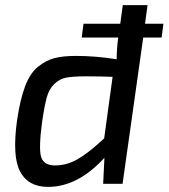

<svg xmlns="http://www.w3.org/2000/svg" viewBox="-20 -720 660 752"><path d="M613 -573H541L460 0H384L389 -102Q285 12 168 12Q91 12 59 -47.5Q27 -107 47 -250Q59 -331 78.5 -382.5Q98 -434 129.5 -459Q161 -484 194 -492.5Q227 -501 278 -501Q353 -501 437 -488Q437 -528 443 -573H300L307 -627H451L461 -700H558L548 -627H620ZM388 -178 421 -419Q376 -421 316 -421Q266 -421 239.5 -416Q213 -411 192.5 -391Q172 -371 163 -338Q154 -305 145 -243Q131 -139 141 -105.5Q151 -72 196 -72Q241 -72 284 -96.5Q327 -121 388 -178Z"/></svg>

Font: Exo 2.0 Medium
Style: Italic
Weight: 500
Italic angle: -8°
Designer: Natanael Gama
Version: Version 1.001;PS 001.001;hotconv 1.0.70;makeotf.lib2.5.58329